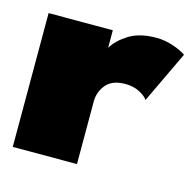

<svg xmlns="http://www.w3.org/2000/svg" viewBox="-72 -495 576 569"><g transform="rotate(15 216.5 -211.0)"><path d="M210.5 0H13.5V-410.5H210.5V-356.5Q224.5 -381 257 -401.8Q289.5 -422.5 341.5 -422.5Q367.5 -422.5 392.8 -414Q418 -405.5 433 -395L357.5 -236Q350 -247.5 331.2 -257Q312.5 -266.5 288 -266.5Q248 -266.5 229.2 -244Q210.5 -221.5 210.5 -192Z"/></g></svg>

Font: League Spartan Black
Style: Regular
Weight: 900
Foundry: The League of Moveable Type
Version: Version 2.002